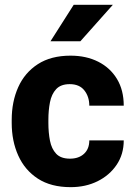

<svg xmlns="http://www.w3.org/2000/svg" viewBox="-20 -770 561 800"><path d="M271.5 -108.9Q308.1 -108.9 330.1 -129.2Q352.1 -149.4 352.1 -185.1H495.6Q495.6 -127.4 466.1 -83.5Q436.5 -39.6 386.7 -14.9Q336.9 9.8 274.4 9.8Q192.4 9.8 137.9 -25.6Q83.5 -61 56.2 -121.6Q28.8 -182.1 28.8 -257.8V-270.5Q28.8 -346.2 55.9 -406.7Q83 -467.3 137.7 -502.7Q192.4 -538.1 273.9 -538.1Q339.4 -538.1 389.2 -512.9Q439 -487.8 467.3 -441.2Q495.6 -394.5 495.6 -329.6H352.1Q352.1 -367.2 331.5 -393.3Q311 -419.4 270.5 -419.4Q233.4 -419.4 214.1 -398.7Q194.8 -377.9 188.2 -344Q181.6 -310.1 181.6 -270.5V-257.8Q181.6 -217.8 188.2 -183.8Q194.8 -149.9 214.1 -129.4Q233.4 -108.9 271.5 -108.9ZM190.4 -598.1 287.1 -750H450.2L314.9 -598.1Z"/></svg>

Font: Vazirmatn UI FD ExtraBold
Style: Regular
Weight: 800
Designer: Saber Rastikerdar
Foundry: Saber Rastikerdar
Version: Version 33.003